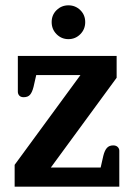

<svg xmlns="http://www.w3.org/2000/svg" viewBox="-20 -701 503 721"><path d="M174 -618Q174 -645 192.5 -663Q211 -681 237 -681Q263 -681 281.5 -663Q300 -645 300 -618Q300 -591 281.5 -572.5Q263 -554 237 -554Q211 -554 192.5 -572.5Q174 -591 174 -618ZM35 -82 282 -419H116L106 -375Q101 -355 93 -345.5Q85 -336 69 -336Q58 -336 52.5 -342Q47 -348 47 -357V-491H418V-409L171 -72H358L368 -116Q373 -136 381.5 -145.5Q390 -155 405 -155Q416 -155 422 -149Q428 -143 428 -135V0H35Z"/></svg>

Font: Maitree SemiBold
Style: Regular
Weight: 600
Designer: CadsonDemak Team
Foundry: CadsonDemak
Version: Version 1.001